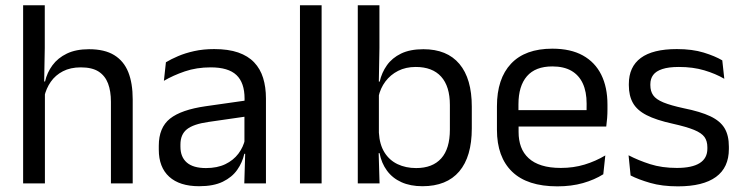

<svg xmlns="http://www.w3.org/2000/svg" viewBox="-20 -682 2764 714"><path d="M473.5 0H392.5V-303.5Q392.5 -343 381.8 -371.5Q371 -400 346.8 -415.8Q322.5 -431.5 280.5 -431.5Q242 -431.5 214 -417Q186 -402.5 168.8 -377.8Q151.5 -353 144.5 -321.5L126.5 -379H147.5Q155 -412 175 -439.2Q195 -466.5 228.8 -482.8Q262.5 -499 311 -499Q369 -499 404.8 -477Q440.5 -455 457 -413.8Q473.5 -372.5 473.5 -312.5ZM147 0H66V-662.5H146.5V-503.5L144 -363.5L147 -357Z M969 0H888.5L892 -118.5L889 -131V-286.5L889.5 -315Q889.5 -374.5 859.2 -403Q829 -431.5 763.5 -431.5Q711 -431.5 667.2 -416.5Q623.5 -401.5 589.5 -381.5L597 -450.5Q616 -462 642.2 -473.2Q668.5 -484.5 702.2 -492Q736 -499.5 776.5 -499.5Q829 -499.5 865.8 -486.8Q902.5 -474 925.2 -450Q948 -426 958.5 -392Q969 -358 969 -316ZM720.5 10.5Q648 10.5 609.2 -24.8Q570.5 -60 570.5 -125.5V-140Q570.5 -207.5 612.2 -240.8Q654 -274 745 -287L899.5 -309L904 -250L755 -228.5Q699 -220.5 675 -201.2Q651 -182 651 -144.5V-136.5Q651 -98 674.8 -77.5Q698.5 -57 746 -57Q788 -57 818 -71.5Q848 -86 866.5 -110.5Q885 -135 891.5 -165L904 -110H888.5Q881.5 -78 862.2 -50.5Q843 -23 808.5 -6.2Q774 10.5 720.5 10.5Z M1176 0H1095.5V-662.5H1176Z M1551 10.5Q1506 10.5 1472.8 -4.5Q1439.5 -19.5 1419 -47.5Q1398.5 -75.5 1391.5 -112.5H1364.5L1389 -188.5Q1391.5 -144.5 1409.8 -115.2Q1428 -86 1458.5 -71.5Q1489 -57 1527.5 -57Q1588.5 -57 1620.8 -93Q1653 -129 1653 -200V-291.5Q1653 -361 1620.5 -397Q1588 -433 1526 -433Q1489 -433 1460.5 -418.5Q1432 -404 1413.2 -379Q1394.5 -354 1387.5 -322L1369 -378.5H1392Q1399.5 -412 1418.8 -439.2Q1438 -466.5 1471.5 -482.8Q1505 -499 1554.5 -499Q1642.5 -499 1688.5 -444.2Q1734.5 -389.5 1734.5 -285.5V-204.5Q1734.5 -99.5 1687.8 -44.5Q1641 10.5 1551 10.5ZM1391.5 0H1310.5V-662.5H1391V-503.5L1388.5 -363.5L1389 -348V-144L1388 -118Z M2052.5 11Q1941 11 1884.5 -43.5Q1828 -98 1828 -199.5V-286.5Q1828 -389.5 1880.5 -445.2Q1933 -501 2034 -501Q2102 -501 2147.5 -475.8Q2193 -450.5 2216 -404Q2239 -357.5 2239 -293V-275Q2239 -259 2237.8 -243Q2236.5 -227 2234.5 -211.5H2160Q2161 -235.5 2161.2 -257Q2161.5 -278.5 2161.5 -296.5Q2161.5 -341 2147.2 -371.8Q2133 -402.5 2104.8 -418.8Q2076.5 -435 2034 -435Q1971 -435 1939.5 -398.5Q1908 -362 1908 -294V-247.5L1908.5 -237.5V-191Q1908.5 -160.5 1917.5 -136Q1926.5 -111.5 1945.8 -93.8Q1965 -76 1994.8 -66.8Q2024.5 -57.5 2065.5 -57.5Q2113 -57.5 2154 -70Q2195 -82.5 2231 -104L2223.5 -34Q2191 -13.5 2148 -1.2Q2105 11 2052.5 11ZM2217.5 -211.5H1870.5V-272.5H2217.5Z M2501 11Q2442 11 2398 -1.8Q2354 -14.5 2325 -29.5L2317.5 -104.5Q2354 -85.5 2397.8 -71.5Q2441.5 -57.5 2497 -57.5Q2553.5 -57.5 2582 -75.5Q2610.5 -93.5 2610.5 -129V-134.5Q2610.5 -157.5 2599.8 -172.5Q2589 -187.5 2561 -199Q2533 -210.5 2481.5 -222Q2420 -235.5 2384.5 -253.8Q2349 -272 2333.8 -299Q2318.5 -326 2318.5 -365V-369.5Q2318.5 -433.5 2363 -466.5Q2407.5 -499.5 2497 -499.5Q2554.5 -499.5 2596.8 -486.5Q2639 -473.5 2666 -457.5L2673.5 -389Q2641 -408 2599 -420.5Q2557 -433 2504.5 -433Q2466.5 -433 2443 -425.2Q2419.5 -417.5 2409 -403.2Q2398.5 -389 2398.5 -369V-365Q2398.5 -343 2409 -327.8Q2419.5 -312.5 2446.8 -301.2Q2474 -290 2522.5 -279.5Q2585 -267 2621.8 -249.5Q2658.5 -232 2674.5 -205.2Q2690.5 -178.5 2690.5 -136.5V-128Q2690.5 -59 2642.5 -24Q2594.5 11 2501 11Z"/></svg>

Font: Anek Kannada Medium
Style: Regular
Weight: 400
Version: Version 1.003